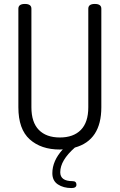

<svg xmlns="http://www.w3.org/2000/svg" viewBox="-20 -751 606 972"><path d="M73 -208V-707Q73 -731 106 -731Q139 -731 139 -707V-208Q139 -132 176.5 -93.5Q214 -55 283 -55Q352 -55 389.5 -93.5Q427 -132 427 -208V-707Q427 -731 460 -731Q493 -731 493 -707V-208Q493 -41 359 -4Q285 61 285 121Q285 166 347 166Q367 166 367 184Q367 201 342 201Q301 201 273 182.5Q245 164 245 126Q245 63 298 5Q296 5 291 5.5Q286 6 283 6Q188 6 130.5 -45.5Q73 -97 73 -208Z"/></svg>

Font: Terminal Dosis
Style: Regular
Weight: 400
Designer: Edgar Tolentino, Pablo Impallari, Igino Marini
Foundry: Edgar Tolentino, Pablo Impallari, Igino Marini
Version: Version 1.007